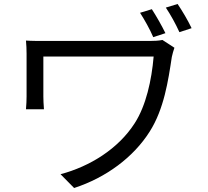

<svg xmlns="http://www.w3.org/2000/svg" viewBox="-20 -879 1040 961"><path d="M740 -833 681 -815C704 -779 730 -733 747 -693L808 -713C790 -750 762 -799 740 -833ZM869 -859 810 -841C834 -805 859 -760 878 -718L939 -738C920 -778 892 -825 869 -859ZM853 -640 793 -679C775 -675 751 -674 730 -674C673 -674 250 -674 216 -674C173 -674 136 -674 110 -676C112 -655 113 -632 113 -610C113 -567 113 -427 113 -396C113 -377 112 -356 110 -332H200C198 -357 197 -381 197 -396C197 -427 197 -567 197 -596C269 -596 693 -596 749 -596C739 -478 711 -350 654 -262C572 -134 430 -46 283 -7L351 62C511 10 648 -92 729 -220C801 -333 822 -475 840 -594C842 -604 849 -630 853 -640Z"/></svg>

Font: GenYoGothic2 TW R
Style: Regular
Weight: 400
Version: Version 2.100;PS 2.1;hotconv 16.6.51;makeotf.lib2.5.65220 DE